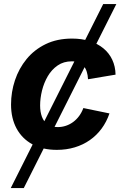

<svg xmlns="http://www.w3.org/2000/svg" viewBox="-20 -748 628 972"><path d="M34.4 204.1 502.5 -727.5H569L100.4 204.1ZM267.6 10.7Q195.1 10.7 143.2 -17.8Q91.4 -46.4 63.6 -98Q35.9 -149.6 35.9 -218.8Q35.9 -281.9 55.7 -341.6Q75.6 -401.3 114.6 -449Q153.6 -496.7 211.4 -524.7Q269.1 -552.7 344.8 -552.7Q394 -552.7 434.1 -540Q474.2 -527.3 503.3 -503.4Q532.3 -479.6 548.2 -445.8Q564.2 -412.1 565 -370.1L425.6 -346.9Q424.5 -368.1 419.2 -384.8Q414 -401.5 404.1 -413.3Q394.2 -425.1 379.2 -431.3Q364.2 -437.5 343.4 -437.5Q302 -437.5 271.7 -416.5Q241.4 -395.6 221.7 -361.8Q202.1 -327.9 192.6 -289.1Q183.1 -250.2 183.1 -214.2Q183.1 -181.6 192.3 -156.7Q201.6 -131.8 221.4 -118.2Q241.2 -104.6 272.2 -104.6Q293.9 -104.6 313.9 -111.4Q333.9 -118.1 350.8 -130.7Q367.8 -143.3 380.9 -161.2Q394 -179.1 402 -201L534.2 -173.8Q519.4 -130.8 494.3 -96.8Q469.2 -62.8 434.9 -38.8Q400.7 -14.8 358.5 -2.1Q316.3 10.7 267.6 10.7Z"/></svg>

Font: Adwaita Sans
Style: Italic
Weight: 400
Italic angle: -9.39999°
Designer: Rasmus Andersson
Foundry: rsms
Version: Version 4.001;git-9221beed3